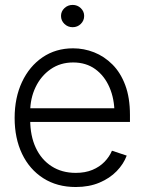

<svg xmlns="http://www.w3.org/2000/svg" viewBox="-20 -750 586 782"><path d="M288.6 11.7Q212.4 11.7 156.2 -24.2Q100.1 -60.1 69.8 -123.5Q39.6 -187 39.6 -269.5Q39.6 -352.1 69.6 -416Q99.6 -480 153.3 -516.6Q207 -553.2 277.8 -553.2Q321.8 -553.2 363.3 -536.9Q404.8 -520.5 438 -487.3Q471.2 -454.1 490.2 -403.1Q509.3 -352.1 509.3 -281.7V-253.4H83V-309.1H475.1L446.3 -287.6Q446.3 -347.2 426 -394Q405.8 -440.9 368.2 -468.3Q330.6 -495.6 277.8 -495.6Q225.6 -495.6 186 -468Q146.5 -440.4 124.8 -394.8Q103 -349.1 103 -294.9V-262.2Q103 -196.8 125.7 -148.2Q148.4 -99.6 190.2 -72.8Q231.9 -45.9 288.6 -45.9Q327.1 -45.9 356.4 -58.1Q385.7 -70.3 405.8 -91.1Q425.8 -111.8 436 -136.2L496.1 -116.2Q483.4 -82 455.3 -53Q427.2 -23.9 385 -6.1Q342.8 11.7 288.6 11.7ZM275.9 -639.2Q256.3 -639.2 242.4 -652.6Q228.5 -666 228.5 -685.1Q228.5 -703.6 242.4 -716.8Q256.3 -730 275.9 -730Q295.4 -730 309.1 -716.8Q322.8 -703.6 322.8 -685.1Q322.8 -666 309.1 -652.6Q295.4 -639.2 275.9 -639.2Z"/></svg>

Font: Inter Tight Light
Style: Regular
Weight: 300
Designer: Rasmus Andersson
Foundry: rsms
Version: Version 3.004